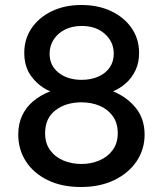

<svg xmlns="http://www.w3.org/2000/svg" viewBox="-20 -735 653 770"><path d="M304.7 15Q227 15 170.5 -13Q114 -40.9 83.6 -88.4Q53.2 -135.9 53.2 -195Q53.2 -237.1 68.3 -270.4Q83.4 -303.7 112.2 -328.3Q141.1 -352.9 181.7 -368.8Q140.6 -385.2 109 -424.4Q77.3 -463.5 77.3 -523.1Q77.3 -578.7 106.8 -622.1Q136.3 -665.4 188.1 -690.2Q239.9 -715 306.6 -715Q374.2 -715 426.5 -690Q478.8 -664.9 508.3 -621.6Q537.8 -578.2 537.8 -523.1Q537.8 -483.1 523.1 -452.5Q508.4 -421.9 484.5 -400.8Q460.6 -379.8 433.4 -368.8Q490.4 -345.1 525.2 -301.5Q559.9 -257.9 559.9 -195Q559.9 -135.9 528 -88.4Q496.1 -40.9 438.7 -13Q381.3 15 304.7 15ZM306.6 -77.4Q345 -77.4 378.2 -91.4Q411.3 -105.4 431.8 -133Q452.2 -160.5 452.2 -200.9Q452.2 -241.1 432.7 -268.7Q413.1 -296.3 380.1 -310.5Q347.1 -324.6 306.6 -324.6Q244.1 -324.6 202.5 -292.8Q160.9 -260.9 160.9 -200.9Q160.9 -160.5 180.9 -133Q200.8 -105.4 234 -91.4Q267.1 -77.4 306.6 -77.4ZM307.6 -414.8Q345.1 -414.8 374.2 -427.7Q403.4 -440.6 419.8 -464.1Q436.2 -487.7 436.2 -519.6Q436.2 -567.2 400.6 -599Q365 -630.9 307.6 -630.9Q269.4 -630.9 240.4 -616.2Q211.4 -601.6 195.2 -576.4Q178.9 -551.2 178.9 -519.6Q178.9 -471.8 215.2 -443.2Q251.6 -414.8 307.6 -414.8Z"/></svg>

Font: Geologica-Sharp
Style: Regular
Weight: 100
Designer: Sindre Bremnes, Frode Helland
Foundry: Monokrom Skriftforlag AS
Version: Version 1.010;gftools[0.9.28]